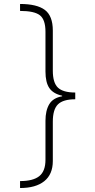

<svg xmlns="http://www.w3.org/2000/svg" viewBox="-20 -812 480 967"><path d="M359 -312Q298 -312 272 -286.5Q246 -261 246 -199V-1Q246 66 203 100.5Q160 135 81 135V100Q147 100 178 75Q209 50 209 -7V-204Q209 -255 228 -287Q247 -319 293 -327V-330Q248 -340 228.5 -368.5Q209 -397 209 -452V-652Q209 -713 181 -735Q153 -757 81 -757V-792Q166 -792 206 -762Q246 -732 246 -658V-456Q246 -395 272 -370.5Q298 -346 359 -346Z"/></svg>

Font: Noto Sans Bengali UI ExtraLight
Style: Regular
Weight: 200
Designer: Jelle Bosma - Monotype Design Team
Foundry: Monotype Imaging Inc.
Version: Version 2.003; ttfautohint (v1.8.4.7-5d5b)